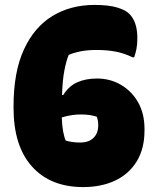

<svg xmlns="http://www.w3.org/2000/svg" viewBox="-20 -740 640 780"><path d="M364 -720Q421 -720 456 -709.5Q491 -699 505 -684Q538 -652 538 -585Q538 -560 534.5 -542Q531 -524 525 -507H519Q484 -524 449 -530.5Q414 -537 373 -537Q336 -537 308 -531.5Q280 -526 259 -517Q249 -492 241.5 -453.5Q234 -415 232 -354H237Q259 -390 293.5 -405.5Q328 -421 374 -421Q428 -421 472 -395Q516 -369 541.5 -323.5Q567 -278 567 -217V-209Q567 -136 535.5 -84.5Q504 -33 448 -6.5Q392 20 318 20Q185 20 110 -63.5Q35 -147 35 -302V-308Q35 -447 77 -538.5Q119 -630 193 -675Q267 -720 364 -720ZM247 -169Q273 -161 305 -161Q341 -161 360 -180Q379 -199 379 -230V-234Q379 -251 373 -266Q360 -270 345 -272.5Q330 -275 308 -275Q271 -275 231 -263Q232 -230 236.5 -206Q241 -182 247 -169Z"/></svg>

Font: Recursive Mn Csl St Blk
Style: Regular
Weight: 900
Monospace: yes
Version: Version 1.079;hotconv 1.0.112;makeotfexe 2.5.65598; ttfautoh